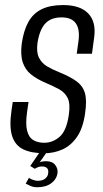

<svg xmlns="http://www.w3.org/2000/svg" viewBox="-20 -612 414 775"><path d="M158.6 6.6Q107.3 6.6 74.3 -9Q41.4 -24.6 29.1 -62.3Q16.8 -100.1 26.5 -166.9L31.5 -200.3H95.2L89.7 -162.8Q82.4 -113 89.2 -85.3Q95.9 -57.6 114.2 -46.7Q132.4 -35.7 158.6 -35.7Q193.1 -35.7 220.9 -60.1Q248.6 -84.5 257.8 -148.4Q264.3 -192.5 253.6 -215.4Q243 -238.2 218.5 -251.8Q194 -265.3 156.7 -280.9Q126.7 -294.3 104.2 -312.5Q81.7 -330.7 71.8 -360.6Q61.9 -390.5 67.9 -437Q75.5 -489.3 94.7 -523.6Q113.8 -557.9 148 -574.7Q182.1 -591.6 235 -591.6Q303.7 -591.6 336.3 -557.5Q368.9 -523.4 360 -460.4L351.2 -395.1Q336.1 -395.1 320.4 -395.1Q304.8 -395.1 289.7 -395.1L296.6 -444.6Q303.3 -492.7 286.4 -517.2Q269.5 -541.8 228.6 -541.8Q185 -541.8 162.2 -516.4Q139.4 -491 131.4 -439.1Q126.2 -401.3 137.4 -379.1Q148.5 -356.9 170.3 -344Q192.2 -331.1 219.9 -320.1Q262.6 -302.7 288.1 -284.4Q313.6 -266.2 322.5 -237.2Q331.3 -208.2 323.7 -156Q315.5 -95.5 291.1 -59.9Q266.7 -24.3 232.3 -8.9Q197.8 6.6 158.6 6.6ZM130.6 143.8Q115 143.8 103.1 138.5Q91.1 133.2 83.7 129.2L96.9 105.7Q101.9 110 112.9 113.9Q123.9 117.8 131.6 117.8Q151.7 117.8 162.6 108.9Q173.4 99.9 174.4 87.4Q178.8 59.8 148 59.8Q141.3 59.8 134.1 62.5Q126.9 65.2 120.6 69.3L102.1 58L141.8 0H170.4L135.9 49.1L130.7 47.3Q138.4 42.6 147.7 40.6Q156.9 38.7 165.7 38.7Q191.3 38.7 202.8 53.8Q214.4 68.9 212.1 86.2Q208.8 111.2 187.1 127.5Q165.3 143.8 130.6 143.8Z"/></svg>

Font: Alumni Sans SC Thin
Style: Italic
Weight: 100
Italic angle: -8°
Designer: Robert E. Leuschke
Foundry: Robert E. Leuschke
Version: Version 1.016